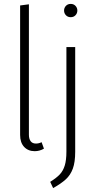

<svg xmlns="http://www.w3.org/2000/svg" viewBox="-20 -763 493 983"><path d="M83 -72V-735L128 -741V-73Q128 -52 137 -40Q146 -28 164 -28Q179 -28 193 -35L205 -2Q183 11 158 11Q124 11 103.5 -11Q83 -33 83 -72ZM365 14Q365 67 353 100Q341 133 317 155Q293 177 252 200L237 168Q269 148 286 130Q303 112 311.5 84.5Q320 57 320 13V-522H365ZM376 -709Q376 -695 366.5 -685Q357 -675 342 -675Q327 -675 317.5 -685Q308 -695 308 -709Q308 -723 317.5 -733Q327 -743 342 -743Q357 -743 366.5 -733Q376 -723 376 -709Z"/></svg>

Font: Fira Sans Extra Condensed ExtraLight
Style: Regular
Weight: 275
Width: 1
Designer: Carrois Corporate & Edenspiekermann AG
Foundry: Carrois Corporate GbR & Edenspiekermann AG
Version: Version 4.203